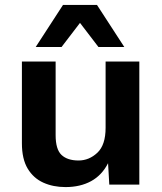

<svg xmlns="http://www.w3.org/2000/svg" viewBox="-20 -750 658 780"><path d="M246 10Q196 10 156 -8Q116 -26 92.5 -65Q69 -104 69 -168V-500H206V-201Q206 -143 230 -120.5Q254 -98 299 -98Q342 -98 375.5 -129.5Q409 -161 409 -231V-500H546V0H424L419 -87Q394 -38 350 -14Q306 10 246 10ZM485 -559H380L305 -657L230 -559H125L236 -730H374Z"/></svg>

Font: Work Sans SemiBold
Style: Regular
Weight: 600
Designer: Wei Huang
Foundry: Wei Huang
Version: Version 2.010; ttfautohint (v1.8.3)